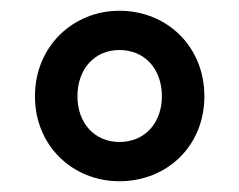

<svg xmlns="http://www.w3.org/2000/svg" viewBox="-20 -798 444 357"><path d="M202 -461C290 -461 360 -526 360 -619C360 -712 290 -778 202 -778C116 -778 45 -712 45 -619C45 -526 116 -461 202 -461ZM202 -534C156 -534 124 -569 124 -619C124 -670 156 -705 202 -705C249 -705 281 -670 281 -619C281 -569 249 -534 202 -534Z"/></svg>

Font: Noto Sans Japanese Bold
Style: Bold
Weight: 700
Designer: Ryoko NISHIZUKA (kana & ideographs); Paul D. Hunt (Latin, Greek & Cyrillic); Wenlong ZHANG (bopomofo); Sandoll Communica
Foundry: Adobe Systems Incorporated
Version: Version 1.000;PS 1;hotconv 1.0.78;makeotf.lib2.5.61930